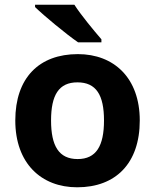

<svg xmlns="http://www.w3.org/2000/svg" viewBox="-20 -786 659 816"><path d="M296 -766H129V-756C167 -719 261 -641 312 -606H411V-619C379 -656 325 -721 296 -766ZM574 -274C574 -455 464 -556 311 -556C146 -556 45 -455 45 -274C45 -92 155 10 308 10C472 10 574 -92 574 -274ZM197 -274C197 -382 230 -436 309 -436C389 -436 422 -382 422 -274C422 -166 389 -110 310 -110C230 -110 197 -166 197 -274Z"/></svg>

Font: Noto Sans Gunjala Gondi
Style: Bold
Weight: 700
Designer: Ek Type
Foundry: Ek Type
Version: Version 1.004